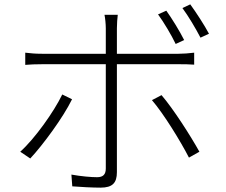

<svg xmlns="http://www.w3.org/2000/svg" viewBox="-20 -828 1040 882"><path d="M826 -644C805 -686 769 -744 744 -779L706 -762C733 -725 768 -666 787 -626ZM266 -394C228 -315 140 -191 73 -131L119 -100C177 -162 270 -288 311 -372ZM801 -533C823 -533 848 -533 872 -531V-586C848 -583 821 -581 800 -581H517V-698C517 -717 519 -746 521 -760H460C463 -746 466 -718 466 -698V-581H173C142 -581 122 -583 96 -586V-530C121 -532 143 -533 174 -533H466V-54C466 -27 454 -14 426 -14C399 -14 352 -18 308 -26L312 28C347 31 407 34 442 34C497 34 517 12 517 -37V-533ZM678 -368C733 -304 810 -178 848 -104L896 -131C856 -203 777 -327 722 -391ZM818 -791C846 -753 878 -699 901 -655L940 -673C920 -711 881 -771 854 -808Z"/></svg>

Font: Noto Sans CJK KR Light
Style: Regular
Weight: 300
Designer: Ryoko NISHIZUKA (kana & ideographs); Paul D. Hunt (Latin, Greek & Cyrillic); Wenlong ZHANG (bopomofo); Sandoll Communica
Foundry: Adobe Systems Incorporated
Version: Version 1.004;PS 1.004;hotconv 1.0.82;makeotf.lib2.5.63406